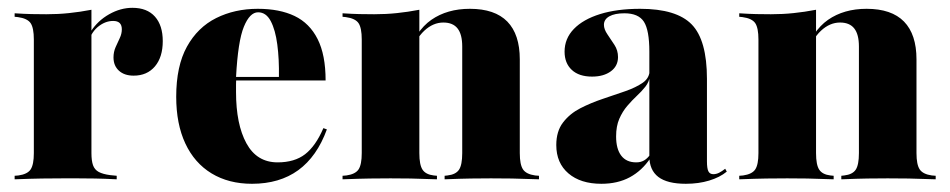

<svg xmlns="http://www.w3.org/2000/svg" viewBox="-20 -452 2395 484"><path d="M137.9 -2.4Q112.9 -2.4 85.9 -2Q58.9 -1.6 16.9 0V-8.9L26.6 -9.7Q49.2 -12.9 57.3 -25Q65.3 -37.1 65.3 -66.1V-209.7H210.5V-66.1Q210.5 -46.8 214.5 -35.5Q218.5 -24.2 229 -18.5Q239.5 -12.9 258.1 -10.5L274.2 -8.9V0Q242.7 -1.6 219.4 -2Q196 -2.4 176.6 -2.4Q157.3 -2.4 137.9 -2.4ZM65.3 -209.7V-352.4Q65.3 -381.5 57.3 -393.5Q49.2 -405.6 25 -408.9L16.9 -409.7V-418.5Q41.1 -416.9 59.7 -416.5Q78.2 -416.1 96.8 -416.1Q126.6 -416.1 154 -419Q181.5 -421.8 210.5 -427.4V-418.5V-209.7ZM316.9 -261.3Q293.5 -261.3 279.8 -273.8Q266.1 -286.3 266.1 -307.3Q266.1 -321 271.4 -333.1Q276.6 -345.2 281.9 -356Q287.1 -366.9 287.1 -378.2Q287.1 -399.2 265.3 -399.2Q254.8 -399.2 244.8 -395.2Q234.7 -391.1 225.4 -383.1Q216.1 -375 209.7 -362.9L208.9 -372.6Q226.6 -400 255.2 -416.1Q283.9 -432.3 313.7 -432.3Q350.8 -432.3 370.6 -410.1Q390.3 -387.9 390.3 -348.4Q390.3 -308.1 370.6 -284.7Q350.8 -261.3 316.9 -261.3Z M615.3 11.3Q556.5 11.3 513.3 -14.9Q470.2 -41.1 447.2 -90.3Q424.2 -139.5 424.2 -208.1Q424.2 -285.5 451.2 -334.3Q478.2 -383.1 525 -406.5Q571.8 -429.8 629.8 -429.8Q684.7 -429.8 722.6 -411.7Q760.5 -393.5 780.6 -353.6Q800.8 -313.7 800.8 -249.2H531.5L529.8 -258.1H683.1Q683.9 -303.2 679 -339.9Q674.2 -376.6 662.5 -398.8Q650.8 -421 630.6 -421Q609.7 -421 594.8 -384.7Q579.8 -348.4 575 -257.3L575.8 -255.6Q575 -247.6 575 -238.7Q575 -229.8 575 -220.2Q575 -138.7 601.2 -90.7Q627.4 -42.7 679.8 -42.7Q722.6 -42.7 749.2 -63.3Q775.8 -83.9 795.2 -129L804 -125.8Q779 -57.3 731.9 -23Q684.7 11.3 615.3 11.3Z M964.5 -2.4Q939.5 -2.4 912.5 -2Q885.5 -1.6 843.5 0V-8.9L853.2 -9.7Q875.8 -12.9 883.9 -25Q891.9 -37.1 891.9 -66.1V-209.7H1037.1V-66.1Q1037.1 -36.3 1045.2 -24.2Q1053.2 -12.1 1073.4 -9.7L1081.5 -8.9V0Q1040.3 -1.6 1014.9 -2Q989.5 -2.4 964.5 -2.4ZM891.9 -209.7V-352.4Q891.9 -381.5 883.9 -393.5Q875.8 -405.6 851.6 -408.9L843.5 -409.7V-418.5Q867.7 -416.9 886.3 -416.5Q904.8 -416.1 923.4 -416.1Q953.2 -416.1 980.6 -419Q1008.1 -421.8 1037.1 -427.4V-418.5V-209.7ZM1145.2 -209.7V-334.7Q1145.2 -365.3 1133.5 -380.2Q1121.8 -395.2 1097.6 -395.2Q1071.8 -395.2 1049.6 -374.6Q1027.4 -354 1008.9 -306.5L1005.6 -309.7Q1027.4 -374.2 1067.3 -402Q1107.3 -429.8 1164.5 -429.8Q1227.4 -429.8 1258.9 -397.6Q1290.3 -365.3 1290.3 -302.4V-209.7ZM1217.7 -2.4Q1193.5 -2.4 1167.3 -2Q1141.1 -1.6 1100.8 0V-8.9L1108.1 -9.7Q1129 -12.1 1137.1 -24.2Q1145.2 -36.3 1145.2 -66.1V-209.7H1290.3V-66.1Q1290.3 -37.1 1298.4 -25Q1306.5 -12.9 1329 -9.7L1338.7 -8.9V0Q1296.8 -1.6 1270.2 -2Q1243.5 -2.4 1217.7 -2.4Z M1616.9 -209.7V-321.8Q1616.9 -375.8 1603.2 -397.2Q1589.5 -418.5 1554 -418.5Q1529.8 -418.5 1516.1 -410.9Q1502.4 -403.2 1502.4 -389.5Q1502.4 -378.2 1511.3 -365.3Q1520.2 -352.4 1529 -338.7Q1537.9 -325 1537.9 -308.1Q1537.9 -285.5 1519.8 -272.2Q1501.6 -258.9 1472.6 -258.9Q1439.5 -258.9 1421.4 -275.8Q1403.2 -292.7 1403.2 -321.8Q1403.2 -354.8 1426.6 -379Q1450 -403.2 1492.7 -416.5Q1535.5 -429.8 1593.5 -429.8Q1685.5 -429.8 1723.8 -390.3Q1762.1 -350.8 1762.1 -253.2V-209.7ZM1496 11.3Q1443.5 11.3 1412.9 -14.9Q1382.3 -41.1 1382.3 -86.3Q1382.3 -121 1399.2 -143.1Q1416.1 -165.3 1442.7 -179Q1469.4 -192.7 1499.6 -202.8Q1529.8 -212.9 1556.5 -222.2Q1583.1 -231.5 1600.4 -243.5Q1617.7 -255.6 1617.7 -275.8L1618.5 -260.5Q1616.1 -245.2 1606.9 -233.5Q1597.6 -221.8 1585.5 -210.5Q1573.4 -199.2 1561.3 -185.1Q1549.2 -171 1541.1 -152.4Q1533.1 -133.9 1533.1 -108.1Q1533.1 -76.6 1546 -59.7Q1558.9 -42.7 1583.9 -42.7Q1595.2 -42.7 1603.6 -47.6Q1612.1 -52.4 1619.4 -62.9V-53.2Q1598.4 -21.8 1567.7 -5.2Q1537.1 11.3 1496 11.3ZM1762.1 -45.2Q1762.1 -27.4 1765.7 -20.2Q1769.4 -12.9 1778.2 -12.9Q1785.5 -12.9 1792.7 -16.5Q1800 -20.2 1808.1 -26.6L1812.1 -19.4Q1794.4 -4.8 1767.7 3.2Q1741.1 11.3 1708.9 11.3Q1662.1 11.3 1639.5 -6Q1616.9 -23.4 1616.9 -58.1V-209.7H1762.1Z M1964.5 -2.4Q1939.5 -2.4 1912.5 -2Q1885.5 -1.6 1843.5 0V-8.9L1853.2 -9.7Q1875.8 -12.9 1883.9 -25Q1891.9 -37.1 1891.9 -66.1V-209.7H2037.1V-66.1Q2037.1 -36.3 2045.2 -24.2Q2053.2 -12.1 2073.4 -9.7L2081.5 -8.9V0Q2040.3 -1.6 2014.9 -2Q1989.5 -2.4 1964.5 -2.4ZM1891.9 -209.7V-352.4Q1891.9 -381.5 1883.9 -393.5Q1875.8 -405.6 1851.6 -408.9L1843.5 -409.7V-418.5Q1867.7 -416.9 1886.3 -416.5Q1904.8 -416.1 1923.4 -416.1Q1953.2 -416.1 1980.6 -419Q2008.1 -421.8 2037.1 -427.4V-418.5V-209.7ZM2145.2 -209.7V-334.7Q2145.2 -365.3 2133.5 -380.2Q2121.8 -395.2 2097.6 -395.2Q2071.8 -395.2 2049.6 -374.6Q2027.4 -354 2008.9 -306.5L2005.6 -309.7Q2027.4 -374.2 2067.3 -402Q2107.3 -429.8 2164.5 -429.8Q2227.4 -429.8 2258.9 -397.6Q2290.3 -365.3 2290.3 -302.4V-209.7ZM2217.7 -2.4Q2193.5 -2.4 2167.3 -2Q2141.1 -1.6 2100.8 0V-8.9L2108.1 -9.7Q2129 -12.1 2137.1 -24.2Q2145.2 -36.3 2145.2 -66.1V-209.7H2290.3V-66.1Q2290.3 -37.1 2298.4 -25Q2306.5 -12.9 2329 -9.7L2338.7 -8.9V0Q2296.8 -1.6 2270.2 -2Q2243.5 -2.4 2217.7 -2.4Z"/></svg>

Font: Playfair 144pt SemiCondensed Black
Style: Regular
Weight: 900
Width: 4
Designer: Claus Eggers Sørensen
Foundry: Claus Eggers Sørensen
Version: Version 2.203